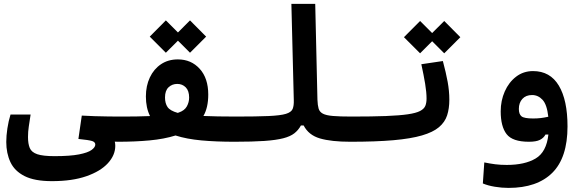

<svg xmlns="http://www.w3.org/2000/svg" viewBox="-20 -713 2970 971"><path d="M242.7 203.1Q154.8 203.1 104.2 177.5Q53.7 151.9 32.7 106.9Q11.7 62 11.7 4.9Q11.7 -26.4 17.3 -63.5Q22.9 -100.6 33.2 -133.8H134.8Q129.4 -98.1 125.5 -72.5Q121.6 -46.9 121.6 -20Q121.6 14.2 130.6 35.6Q139.6 57.1 168.5 66.9Q197.3 76.7 255.9 76.7Q334.5 76.7 379.4 67.9Q424.3 59.1 443.1 45.4Q461.9 31.7 461.9 18.1Q461.9 5.4 445.8 0.2Q429.7 -4.9 376.5 -10.3L393.6 -128.4Q423.3 -126.5 458.5 -125.5Q493.7 -124.5 527.3 -124Q561 -123.5 585.9 -123.5Q612.3 -123.5 624 -105.7Q635.7 -87.9 635.7 -61Q635.7 -31.7 621.6 -13.9Q607.4 3.9 580.1 3.9Q570.8 3.9 560.5 3.4Q563 13.2 563 24.4Q563 71.8 525.6 112.5Q488.3 153.3 416.7 178.2Q345.2 203.1 242.7 203.1Z M578.1 3.9 585.9 -123.5Q629.9 -123.5 668 -124Q706.1 -124.5 738.8 -126Q717.8 -167.5 717.8 -225.1Q717.8 -278.8 737.8 -321.3Q757.8 -363.8 794.2 -388.2Q830.6 -412.6 879.4 -412.6Q946.8 -412.6 990 -365Q1033.2 -317.4 1033.2 -234.9Q1033.2 -168.9 1008.8 -126.5Q1042 -125 1082.8 -124.3Q1123.5 -123.5 1172.9 -123.5Q1200.2 -123.5 1212.9 -106.2Q1225.6 -88.9 1225.6 -61.5Q1225.6 -30.8 1209.5 -13.4Q1193.4 3.9 1164.6 3.9Q1073.2 3.9 998.5 -2.9Q923.8 -9.8 867.7 -27.8Q810.1 -9.8 736.3 -2.9Q662.6 3.9 578.1 3.9ZM878.9 -142.1Q881.8 -143.1 884.3 -144Q913.1 -153.8 924.8 -174.8Q936.5 -195.8 936.5 -219.7Q936.5 -253.9 919.4 -271.2Q902.3 -288.6 876.5 -288.6Q850.6 -288.6 832.5 -271.7Q814.5 -254.9 814.5 -220.2Q814.5 -190.4 827.4 -171.6Q840.3 -152.8 878.9 -142.1ZM940.9 -446.3 879.9 -507.3 818.8 -446.3 737.3 -527.8 818.8 -609.9 879.9 -548.8 940.9 -609.9 1022.5 -527.8Z M1166 3.9Q1151.9 3.9 1144.8 -12Q1137.7 -27.8 1137.7 -63Q1137.7 -98.1 1147.5 -110.8Q1157.2 -123.5 1171.9 -123.5Q1278.3 -123.5 1338.4 -126.2Q1398.4 -128.9 1425.8 -137.2Q1453.1 -145.5 1460 -162.1Q1466.8 -178.7 1465.8 -207L1453.6 -693.4H1574.2L1585.4 -208.5Q1586.4 -180.7 1591.3 -163.8Q1596.2 -147 1612.8 -138.2Q1629.4 -129.4 1663.8 -126.5Q1698.2 -123.5 1757.8 -123.5Q1794.4 -123.5 1794.4 -65.9Q1794.4 -28.8 1782.7 -12.5Q1771 3.9 1752 3.9Q1655.8 3.9 1598.1 -12.9Q1540.5 -29.8 1515.6 -78.6H1502Q1488.8 -54.7 1468.5 -38.8Q1448.2 -22.9 1412.4 -13.7Q1376.5 -4.4 1317.1 -0.2Q1257.8 3.9 1166 3.9Z M1752 3.9Q1739.7 3.9 1734.1 -12.5Q1728.5 -28.8 1728.5 -66.4Q1728.5 -100.6 1737.8 -112.1Q1747.1 -123.5 1757.8 -123.5Q1862.8 -123.5 1931.9 -126.2Q2001 -128.9 2042.5 -135Q2084 -141.1 2104.2 -151.6Q2124.5 -162.1 2130.9 -177.5Q2137.2 -192.9 2137.2 -214.4Q2137.2 -246.1 2130.1 -289.3Q2123 -332.5 2110.8 -388.2L2219.7 -404.3Q2235.4 -345.7 2243.9 -299.3Q2252.4 -252.9 2252.4 -208.5Q2252.4 -164.1 2241.2 -129.6Q2230 -95.2 2200 -69.8Q2169.9 -44.4 2114 -28.1Q2058.1 -11.7 1969.5 -3.9Q1880.9 3.9 1752 3.9ZM2226.6 -443.4 2165.5 -504.4 2104.5 -443.4 2022.9 -524.9 2104.5 -606.9 2165.5 -545.9 2226.6 -606.9 2308.1 -524.9Z M2551.8 237.3Q2517.1 237.3 2482.2 231.4Q2447.3 225.6 2421.9 214.8L2429.2 108.4Q2458 114.3 2484.1 117.7Q2510.3 121.1 2543 121.1Q2633.8 121.1 2688.7 88.6Q2743.7 56.2 2753.4 -32.7H2738.8Q2729.5 -15.1 2710.4 -5.6Q2691.4 3.9 2654.8 3.9Q2571.8 3.9 2542 -34.7Q2512.2 -73.2 2512.2 -149.9Q2512.2 -204.1 2532.7 -250.5Q2553.2 -296.9 2590.1 -325.2Q2627 -353.5 2675.8 -353.5Q2762.2 -353.5 2806.2 -280Q2850.1 -206.5 2850.1 -73.7Q2850.1 84.5 2773.2 160.9Q2696.3 237.3 2551.8 237.3ZM2752.9 -122.6Q2746.1 -184.6 2723.6 -208.5Q2701.2 -232.4 2670.9 -232.4Q2639.6 -232.4 2621.8 -212.9Q2604 -193.4 2604 -162.1Q2604 -135.3 2617.7 -124.5Q2631.3 -113.8 2676.3 -113.8Q2697.3 -113.8 2715.1 -116Q2732.9 -118.2 2752.9 -122.6Z"/></svg>

Font: Cascadia Code SemiBold
Style: Regular
Weight: 600
Monospace: yes
Designer: Aaron Bell
Foundry: Saja Typeworks
Version: Version 2404.023; ttfautohint (v1.8.4)